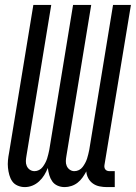

<svg xmlns="http://www.w3.org/2000/svg" viewBox="-20 -755 554 783"><path d="M81 8Q66 8 52 2Q38 -4 30 -15.5Q22 -27 18 -41.5Q14 -56 12.5 -71Q11 -86 12.5 -101.5Q14 -117 17 -132L116 -735H189L88 -120Q86 -109 85.5 -98.5Q85 -88 89 -78.5Q93 -69 101.5 -63Q110 -57 121 -57Q130 -57 139 -61.5Q148 -66 154 -74Q160 -82 164.5 -90.5Q169 -99 172 -108Q175 -117 177 -126Q179 -135 181 -144L278 -735H352L251 -120Q249 -109 248.5 -98.5Q248 -88 252 -78.5Q256 -69 264.5 -63Q273 -57 283 -57Q293 -57 302 -61.5Q311 -66 317 -74Q323 -82 327.5 -90.5Q332 -99 335 -108Q338 -117 340 -126Q342 -135 344 -144L441 -735H514L406 -82Q405 -77 406 -72Q407 -67 410 -63.5Q413 -60 417.5 -58.5Q422 -57 427 -57H448V8H416Q401 8 386 5Q371 2 359 -6.5Q347 -15 340 -28Q333 -41 332 -56Q325 -43 316.5 -31Q308 -19 296.5 -10Q285 -1 271 3.5Q257 8 244 8Q228 8 214.5 2Q201 -4 193 -15.5Q185 -27 181 -41Q177 -55 175 -70Q169 -55 160.5 -41Q152 -27 139.5 -15.5Q127 -4 112 2Q97 8 81 8Z"/></svg>

Font: Iosevka Term Curly
Style: Italic
Weight: 400
Italic angle: -9°
Designer: Belleve Invis
Foundry: Belleve Invis
Version: Version 32.3.0